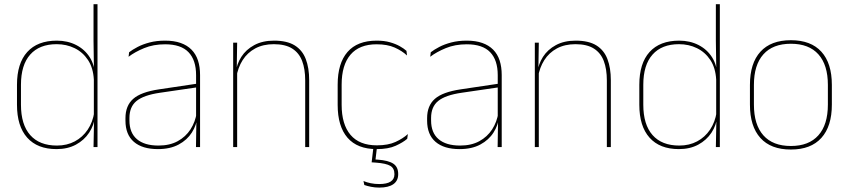

<svg xmlns="http://www.w3.org/2000/svg" viewBox="-20 -684 3948 893"><path d="M243 9.5Q154 9.5 106.5 -43.8Q59 -97 59 -197V-289.5Q59 -389.5 106.8 -442.2Q154.5 -495 244.5 -495Q294.5 -495 334.5 -474.5Q374.5 -454 397.8 -417Q421 -380 421.5 -330H427.5L416.5 -313.5Q413.5 -368.5 389.2 -405Q365 -441.5 327 -460Q289 -478.5 243.5 -478.5Q163.5 -478.5 120.5 -430.2Q77.5 -382 77.5 -289.5V-197Q77.5 -104.5 120.5 -55.8Q163.5 -7 245 -7Q291.5 -7 328 -26.5Q364.5 -46 388 -81Q411.5 -116 418.5 -162.5L427.5 -144H422Q417.5 -101.5 394.5 -66.8Q371.5 -32 333 -11.2Q294.5 9.5 243 9.5ZM415 0 417.5 -130.5 416.5 -138V-346.5L417 -356L415 -494.5V-664.5H433.5V0Z M891.5 0 893.5 -128 892 -131.5V-292V-334.5Q892 -404.5 856.8 -441.2Q821.5 -478 748 -478Q693.5 -478 650.5 -460.2Q607.5 -442.5 578 -420L580.5 -441Q596 -453 619.8 -465.5Q643.5 -478 675.8 -486.5Q708 -495 748 -495Q789.5 -495 820 -484.2Q850.5 -473.5 870.8 -453Q891 -432.5 900.8 -402.8Q910.5 -373 910.5 -335V0ZM714.5 9.5Q642 9.5 602.8 -24.2Q563.5 -58 563.5 -123V-134.5Q563.5 -192.5 599.5 -224.2Q635.5 -256 720 -268.5L901 -295.5L901.5 -278.5L723.5 -252.5Q648.5 -241.5 615.2 -214.5Q582 -187.5 582 -135.5V-124Q582 -66.5 616.8 -36.8Q651.5 -7 717 -7Q769 -7 806.2 -27.2Q843.5 -47.5 866 -82.2Q888.5 -117 895 -160.5L904.5 -142H898.5Q894.5 -102.5 872.5 -67.8Q850.5 -33 811 -11.8Q771.5 9.5 714.5 9.5Z M1399.5 0V-310Q1399.5 -363 1385.2 -400.5Q1371 -438 1339 -458.2Q1307 -478.5 1253.5 -478.5Q1204 -478.5 1167.2 -458.8Q1130.5 -439 1108.5 -404.2Q1086.5 -369.5 1079.5 -325L1070.5 -344H1076Q1080.5 -385 1102.2 -419.2Q1124 -453.5 1162.5 -474.2Q1201 -495 1254.5 -495Q1315 -495 1350.8 -472.8Q1386.5 -450.5 1402.2 -409.2Q1418 -368 1418 -311V0ZM1064.5 0V-485.5H1083L1081 -358.5H1083V0Z M1732 9.5Q1642 9.5 1596.2 -43.5Q1550.5 -96.5 1550.5 -196V-290.5Q1550.5 -389.5 1596.2 -442.2Q1642 -495 1732 -495Q1767 -495 1793.5 -487.5Q1820 -480 1839.2 -469.2Q1858.5 -458.5 1870.5 -447.5L1873 -426Q1850 -447.5 1815.8 -462.8Q1781.5 -478 1731.5 -478Q1651.5 -478 1610.2 -429.8Q1569 -381.5 1569 -290.5V-196.5Q1569 -105.5 1610.2 -56.8Q1651.5 -8 1733 -8Q1785 -8 1819.5 -23.8Q1854 -39.5 1877 -60.5L1874 -38.5Q1854.5 -21.5 1820.2 -6Q1786 9.5 1732 9.5ZM1733.5 -1 1725.5 66.5 1714.5 57Q1717.5 57.5 1724.8 57.8Q1732 58 1737 58.5Q1786.5 62 1809.2 77.2Q1832 92.5 1832 125V126.5Q1832 157 1809.2 172.8Q1786.5 188.5 1744 188.5Q1724 188.5 1705.5 184.8Q1687 181 1674.5 176.5L1670.5 158Q1686 164.5 1704.5 168.2Q1723 172 1743.5 172Q1779.5 172 1797 160.5Q1814.5 149 1814.5 127V125.5Q1814.5 98.5 1795 87.2Q1775.5 76 1730 72.5Q1725.5 72 1720 71.8Q1714.5 71.5 1708.5 71L1717 -1Z M2294.5 0 2296.5 -128 2295 -131.5V-292V-334.5Q2295 -404.5 2259.8 -441.2Q2224.5 -478 2151 -478Q2096.5 -478 2053.5 -460.2Q2010.5 -442.5 1981 -420L1983.5 -441Q1999 -453 2022.8 -465.5Q2046.5 -478 2078.8 -486.5Q2111 -495 2151 -495Q2192.5 -495 2223 -484.2Q2253.5 -473.5 2273.8 -453Q2294 -432.5 2303.8 -402.8Q2313.5 -373 2313.5 -335V0ZM2117.5 9.5Q2045 9.5 2005.8 -24.2Q1966.5 -58 1966.5 -123V-134.5Q1966.5 -192.5 2002.5 -224.2Q2038.5 -256 2123 -268.5L2304 -295.5L2304.5 -278.5L2126.5 -252.5Q2051.5 -241.5 2018.2 -214.5Q1985 -187.5 1985 -135.5V-124Q1985 -66.5 2019.8 -36.8Q2054.5 -7 2120 -7Q2172 -7 2209.2 -27.2Q2246.5 -47.5 2269 -82.2Q2291.5 -117 2298 -160.5L2307.5 -142H2301.5Q2297.5 -102.5 2275.5 -67.8Q2253.5 -33 2214 -11.8Q2174.5 9.5 2117.5 9.5Z M2802.5 0V-310Q2802.5 -363 2788.2 -400.5Q2774 -438 2742 -458.2Q2710 -478.5 2656.5 -478.5Q2607 -478.5 2570.2 -458.8Q2533.5 -439 2511.5 -404.2Q2489.5 -369.5 2482.5 -325L2473.5 -344H2479Q2483.5 -385 2505.2 -419.2Q2527 -453.5 2565.5 -474.2Q2604 -495 2657.5 -495Q2718 -495 2753.8 -472.8Q2789.5 -450.5 2805.2 -409.2Q2821 -368 2821 -311V0ZM2467.5 0V-485.5H2486L2484 -358.5H2486V0Z M3137.5 9.5Q3048.5 9.5 3001 -43.8Q2953.5 -97 2953.5 -197V-289.5Q2953.5 -389.5 3001.2 -442.2Q3049 -495 3139 -495Q3189 -495 3229 -474.5Q3269 -454 3292.2 -417Q3315.5 -380 3316 -330H3322L3311 -313.5Q3308 -368.5 3283.8 -405Q3259.5 -441.5 3221.5 -460Q3183.5 -478.5 3138 -478.5Q3058 -478.5 3015 -430.2Q2972 -382 2972 -289.5V-197Q2972 -104.5 3015 -55.8Q3058 -7 3139.5 -7Q3186 -7 3222.5 -26.5Q3259 -46 3282.5 -81Q3306 -116 3313 -162.5L3322 -144H3316.5Q3312 -101.5 3289 -66.8Q3266 -32 3227.5 -11.2Q3189 9.5 3137.5 9.5ZM3309.5 0 3312 -130.5 3311 -138V-346.5L3311.5 -356L3309.5 -494.5V-664.5H3328V0Z M3658.5 11.5Q3565 11.5 3516.5 -42.5Q3468 -96.5 3468 -197.5V-289Q3468 -390 3516.8 -443.5Q3565.5 -497 3658.5 -497Q3751.5 -497 3800.2 -443.5Q3849 -390 3849 -289V-197.5Q3849 -96.5 3800.2 -42.5Q3751.5 11.5 3658.5 11.5ZM3658.5 -5Q3742 -5 3786.2 -54.5Q3830.5 -104 3830.5 -197.5V-289Q3830.5 -382 3786.5 -431.2Q3742.5 -480.5 3658.5 -480.5Q3574.5 -480.5 3530.5 -431.2Q3486.5 -382 3486.5 -289V-197.5Q3486.5 -104 3530.5 -54.5Q3574.5 -5 3658.5 -5Z"/></svg>

Font: Anek Odia Medium Thin
Style: Regular
Weight: 250
Version: Version 1.003